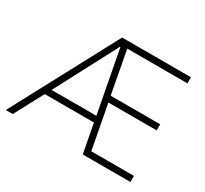

<svg xmlns="http://www.w3.org/2000/svg" viewBox="-143 -912 1193 1119"><g transform="rotate(30 454.0 -352.5)"><path d="M7 0 383 -705H846V-664H425L436 -692L497 -366L474 -378H828V-337H482L501 -348L563 -19L540 -41H846V0H525L486 -207L505 -194H145L165 -208L54 0ZM399 -652 174 -224 160 -235H488L483 -225L402 -652Z"/></g></svg>

Font: Nunito Sans 10pt SemiCondensed ExtraLight
Style: Regular
Weight: 250
Width: 4
Designer: Vernon Adams
Foundry: Vernon Adams
Version: Version 3.101;gftools[0.9.27]